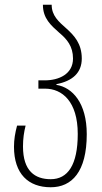

<svg xmlns="http://www.w3.org/2000/svg" viewBox="-20 -780 430 810"><path d="M194 10C283 10 346 -55 346 -214C346 -345 286 -411 218 -422V-425C286 -438 325 -473 325 -533C325 -596 293 -630 261 -659C227 -689 198 -714 198 -760H161C161 -702 195 -673 231 -641C262 -615 288 -585 288 -533C288 -467 228 -441 169 -441H142V-406H170C242 -406 308 -352 308 -215C308 -84 266 -24 194 -24C128 -24 77 -58 77 -162C77 -195 81 -222 88 -250H52C44 -220 39 -192 39 -161C39 -46 100 10 194 10Z"/></svg>

Font: Noto Sans Georgian ExtraCondensed ExtraLight
Style: Regular
Weight: 200
Width: 2
Designer: Monotype Design Team, Akaki Razmadze
Foundry: Google LLC
Version: Version 2.005